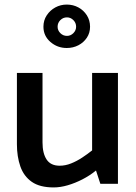

<svg xmlns="http://www.w3.org/2000/svg" viewBox="-20 -804 594 840"><path d="M383 -485V-146Q363 -130 339.5 -114.5Q316 -99 291 -89Q266 -79 241 -79Q202 -79 184 -106Q166 -133 166 -181V-485H54V-173Q54 -119 69 -76Q84 -33 119 -8.5Q154 16 215 16Q244 16 276.5 6.5Q309 -3 341 -19.5Q373 -36 400 -58L419 0H496V-485ZM272 -784Q245 -784 222 -771.5Q199 -759 184.5 -737Q170 -715 170 -687Q170 -647 200.5 -620.5Q231 -594 272 -594Q300 -594 323 -606Q346 -618 360 -639Q374 -660 374 -687Q374 -715 360 -737Q346 -759 323 -771.5Q300 -784 272 -784ZM273 -647Q256 -647 244 -659Q232 -671 232 -687Q232 -704 244 -716Q256 -728 273 -728Q289 -728 301 -716Q313 -704 313 -687Q313 -671 301 -659Q289 -647 273 -647Z"/></svg>

Font: Catamaran SemiBold
Style: Regular
Weight: 600
Designer: Pria Ravichandran
Version: Version 2.000